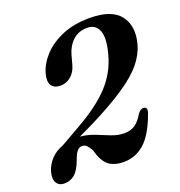

<svg xmlns="http://www.w3.org/2000/svg" viewBox="-136 -823 889 946"><g transform="rotate(-20 309.0 -350.0)"><path d="M-1 -63.5Q8.5 -98.5 33.8 -126Q59 -153.5 98 -167.5L196 -223.5Q314 -289.5 376.5 -356.8Q439 -424 462 -511.5Q484 -592.5 468.2 -631.8Q452.5 -671 409 -671Q362.5 -671 332.8 -643Q303 -615 291 -571.5L278 -523.5Q268 -488 244 -468Q220 -448 189 -448Q156.5 -448 143 -469Q129.5 -490 140 -528.5Q152.5 -575.5 191.2 -617.8Q230 -660 292 -686.2Q354 -712.5 436 -712.5Q552 -712.5 595.2 -655.5Q638.5 -598.5 614.5 -510Q601.5 -460.5 564.2 -415.2Q527 -370 456.8 -322.8Q386.5 -275.5 275 -219L192.5 -179.5Q232 -176 267.8 -161.5Q303.5 -147 337.5 -133.5Q371.5 -120 405 -120Q437 -120 460 -135Q483 -150 504 -185.5Q519.5 -207 535 -205.5Q559 -203.5 545.5 -168.5Q509.5 -70 462.2 -29Q415 12 355.5 12Q303 12 274.2 -11.5Q245.5 -35 230 -93.5Q218.5 -114.5 209.2 -123.5Q200 -132.5 185.5 -132.5Q171 -132.5 159.5 -119Q148 -105.5 137.5 -74.5Q119.5 -26.5 96.5 -7.5Q73.5 11.5 42.5 11.5Q15 11.5 2.5 -8.5Q-10 -28.5 -1 -63.5Z"/></g></svg>

Font: Fraunces 72pt Soft SemiBold
Style: Italic
Weight: 600
Italic angle: -16°
Version: Version 1.000;[b76b70a41]